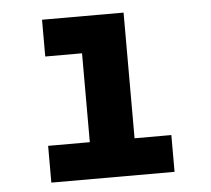

<svg xmlns="http://www.w3.org/2000/svg" viewBox="-44 -577 687 624"><g transform="rotate(-5 300.0 -265.0)"><path d="M99 0V-120H235V-410H115V-530H381V-120H501V0Z"/></g></svg>

Font: Iosevka Curly Heavy Extended
Style: Regular
Weight: 900
Width: 7
Monospace: yes
Designer: Belleve Invis
Foundry: Belleve Invis
Version: Version 11.1.0; ttfautohint (v1.8.3)